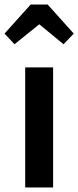

<svg xmlns="http://www.w3.org/2000/svg" viewBox="-54 -826 345 846"><path d="M180 0H57V-529H180ZM-34 -678 81 -806H156L271 -678L226 -631L119 -719L10 -631Z"/></svg>

Font: Fira Sans Compressed Medium
Style: Regular
Weight: 500
Width: 1
Designer: bBox Type GmbH & Carrois Corporate GbR & Edenspiekermann AG
Foundry: bBox Type GmbH & Carrois Corporate GbR & Edenspiekermann AG
Version: Version 4.301